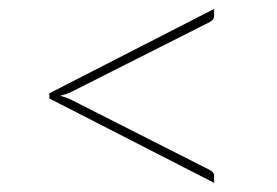

<svg xmlns="http://www.w3.org/2000/svg" viewBox="-20 -550 620 430"><path d="M144.5 -346.5Q130 -339 114.5 -335.5Q131 -331.5 144.5 -324L448.5 -170Q459.5 -164.5 459.5 -157V-140.5L90.5 -329.5V-341L459.5 -530V-513.5Q459.5 -506 448.5 -500Z"/></svg>

Font: Lato 2
Style: Regular
Weight: 200
Designer: Lukasz Dziedzic with Adam Twardoch and Botio Nikoltchev
Foundry: tyPoland Lukasz Dziedzic
Version: Version 2.015; 2015-08-06; http://www.latofonts.com/